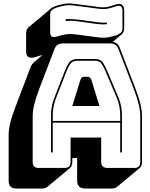

<svg xmlns="http://www.w3.org/2000/svg" viewBox="-20 -971 870 1110"><path d="M479 -764 495 -762Q525 -758 544.5 -755.5Q564 -753 580 -753Q596 -753 612 -756.5Q628 -760 652 -767Q669 -774 678.5 -781.5Q688 -789 688 -808V-909Q688 -928 679 -934Q670 -940 652 -935Q630 -928 616 -924Q602 -920 587.5 -919Q573 -918 553.5 -920Q534 -922 501 -927L479 -930L462 -932Q432 -936 412.5 -938.5Q393 -941 377.5 -941Q362 -941 346 -937.5Q330 -934 306 -927Q289 -920 279.5 -912.5Q270 -905 270 -886V-785Q270 -766 279 -760Q288 -754 306 -759Q326 -765 340.5 -768.5Q355 -772 370 -773.5Q385 -775 404 -773.5Q423 -772 451 -768ZM598 -841V-831Q578 -829 555 -831Q532 -833 494 -839L478 -841L450 -845Q417 -850 396.5 -851Q376 -852 360 -849V-860Q377 -862 397.5 -860.5Q418 -859 452 -855L480 -851L496 -849Q534 -843 556 -841Q578 -839 598 -841ZM285 -303V-272H675V-303Q675 -330 670.5 -353Q666 -376 659 -396L590 -559Q579 -585 567 -602.5Q555 -620 527 -620H429Q399 -620 387 -602.5Q375 -585 365 -560L301 -396Q294 -376 289.5 -353Q285 -330 285 -303ZM445 -510Q449 -519 453.5 -523Q458 -527 464 -527H489Q495 -527 499.5 -523Q504 -519 508 -510L555 -358H398ZM675 -90V-262H285V-90H275V-303Q275 -331 279.5 -354.5Q284 -378 292 -400L356 -564Q367 -592 381 -611Q395 -630 429 -630H527Q560 -630 573.5 -611Q587 -592 599 -563L668 -400Q676 -378 680.5 -354.5Q685 -331 685 -303V-90ZM388 -36V-176H565V-36Q565 -17 574.5 -8.5Q584 0 604 0H755Q774 0 782.5 -8.5Q791 -17 791 -36V-300Q791 -330 781.5 -369Q772 -408 752 -460L665 -687Q659 -704 646.5 -712Q634 -720 615 -720H346Q326 -720 313.5 -712Q301 -704 295 -687L208 -460Q188 -408 178.5 -369Q169 -330 169 -300V-36Q169 -17 177.5 -8.5Q186 0 205 0H352Q371 0 379.5 -8.5Q388 -17 388 -36ZM254 109Q250 113 241.5 116Q233 119 223 119H76Q52 119 41 108Q30 97 30 73V-191Q30 -222 39.5 -261.5Q49 -301 70 -355L156 -581Q159 -590 163.5 -596.5Q168 -603 173 -608L174 -609L226 -653Q216 -651 205 -647.5Q194 -644 180 -640Q155 -633 143 -642Q131 -651 131 -676V-777Q131 -790 134.5 -798.5Q138 -807 146 -814L275 -922Q279 -926 286.5 -929.5Q294 -933 302 -936H303V-937Q327 -944 343.5 -947.5Q360 -951 376.5 -951Q393 -951 412.5 -948.5Q432 -946 463 -942L480 -940L502 -937Q534 -932 553 -930Q572 -928 586 -929Q600 -930 614 -934Q628 -938 649 -945Q674 -952 686 -943Q698 -934 698 -909V-808Q698 -795 694 -786.5Q690 -778 683 -772L632 -729Q648 -726 658.5 -716.5Q669 -707 674 -691L761 -464Q782 -410 791.5 -370.5Q801 -331 801 -300V-36Q801 -23 797.5 -14Q794 -5 787 1L657 109Q653 113 644.5 116Q636 119 626 119H475Q450 119 438 107.5Q426 96 426 73V-57H398V-36Q398 -23 394.5 -14Q391 -5 384 1Z"/></svg>

Font: Bungee Shade
Style: Regular
Weight: 400
Designer: David Jonathan Ross
Foundry: David Jonathan Ross
Version: Version 1.001;PS 1.0;hotconv 1.0.72;makeotf.lib2.5.5900